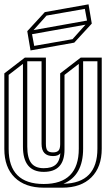

<svg xmlns="http://www.w3.org/2000/svg" viewBox="-20 -867 490 887"><path d="M121 -634 106 -723 187 -811 378 -845 389 -847 404 -758 323 -670 132 -636ZM195 -795 135 -728 382 -772 372 -826ZM128 -709 138 -655 315 -686 375 -753ZM182 0Q96 0 48 -47Q0 -94 0 -179V-528L95 -601H192V-203Q192 -179 199.5 -171Q207 -163 225 -163Q242 -163 250 -171Q258 -179 258 -201V-528L353 -601H450V-180Q450 -95 402 -47.5Q354 0 268 0ZM364 -180Q364 -56 273 -18Q430 -21 430 -180V-584H364ZM106 -190Q106 -137 124.5 -113.5Q143 -90 182 -90Q219 -90 237.5 -106.5Q256 -123 259 -159Q249 -146 225 -146Q172 -146 172 -202V-584H106ZM86 -190V-572L20 -521V-179Q20 -17 182 -17Q344 -17 344 -180V-572L278 -521V-176Q278 -73 182 -73Q86 -73 86 -190Z"/></svg>

Font: Imposible
Style: Regular
Weight: 400
Designer: Rodrigo Fuenzalida
Foundry: fragTYPE
Version: Version 1.000